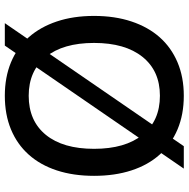

<svg xmlns="http://www.w3.org/2000/svg" viewBox="-13 -753 782 796"><g transform="rotate(90 378.0 -355.0)"><path d="M377 16Q300 16 238.5 -9.5Q177 -35 134.5 -83Q92 -131 69 -199.5Q46 -268 46 -354Q46 -440 69 -509Q92 -578 134.5 -626Q177 -674 238.5 -700Q300 -726 377 -726Q455 -726 516.5 -700Q578 -674 621 -626Q664 -578 686.5 -509Q709 -440 709 -354Q709 -268 686.5 -199.5Q664 -131 621 -83Q578 -35 516.5 -9.5Q455 16 377 16ZM377 -83Q481 -83 539 -154Q597 -225 597 -354Q597 -483 539 -555Q481 -627 377 -627Q274 -627 216 -555Q158 -483 158 -354Q158 -225 216 -154Q274 -83 377 -83ZM76 16 586 -726H679L169 16Z"/></g></svg>

Font: Geist Med
Style: Regular
Weight: 400
Designer: Basement.studio, Andrés Briganti, Mateo Zaragoza
Foundry: Basement.studio, Vercel, Andrés Briganti, Guido Ferreyra, Mateo Zaragoza
Version: Version 1.401